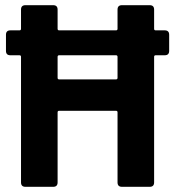

<svg xmlns="http://www.w3.org/2000/svg" viewBox="-20 -720 672 740"><path d="M632 -586V-524Q632 -507 615 -507H580Q574 -507 574 -501V-17Q574 0 557 0H450Q433 0 433 -17V-287Q433 -293 427 -293H208Q202 -293 202 -287V-17Q202 0 185 0H78Q61 0 61 -17V-501Q61 -507 55 -507H20Q3 -507 3 -524V-586Q3 -603 20 -603H55Q61 -603 61 -609V-683Q61 -700 78 -700H185Q202 -700 202 -683V-609Q202 -603 208 -603H427Q433 -603 433 -609V-683Q433 -700 450 -700H557Q574 -700 574 -683V-609Q574 -603 580 -603H615Q632 -603 632 -586ZM433 -420V-501Q433 -507 427 -507H208Q202 -507 202 -501V-420Q202 -414 208 -414H427Q433 -414 433 -420Z"/></svg>

Font: Barlow
Style: Bold
Weight: 700
Designer: Jeremy Tribby
Foundry: Jeremy Tribby
Version: Version 1.101 August 23, 2024